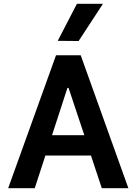

<svg xmlns="http://www.w3.org/2000/svg" viewBox="-20 -991 715 1011"><path d="M394 -775 522 -971H385L284 -776ZM516 0H656L405 -700H275L23 0H163L219 -172H459ZM254 -279 335 -528H341L424 -279Z"/></svg>

Font: Be Vietnam
Style: Bold
Weight: 700
Designer: Gabriel Lam
Foundry: TypeRant
Version: Version 4.000